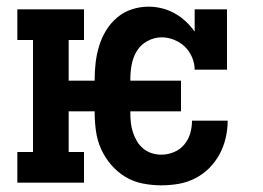

<svg xmlns="http://www.w3.org/2000/svg" viewBox="-20 -548 790 576"><path d="M464 8Q436 8 408 2.5Q380 -3 356 -17.5Q332 -32 313.5 -53.5Q295 -75 283.5 -100.5Q272 -126 268 -154Q264 -182 264 -210V-214H186V-92H232V0H32V-92H79V-428H32V-520H232V-428H186V-306H264V-310Q264 -336 267 -361Q270 -386 277.5 -410.5Q285 -435 298.5 -457Q312 -479 331.5 -495.5Q351 -512 375.5 -520Q400 -528 426 -528Q446 -528 466 -523Q486 -518 504 -508Q522 -498 537 -484Q552 -470 564 -453V-520H661V-339H564Q564 -358 556 -376.5Q548 -395 534.5 -408Q521 -421 502.5 -428.5Q484 -436 465 -436Q443 -436 422.5 -425Q402 -414 390.5 -395Q379 -376 375 -354Q371 -332 371 -310V-306H523V-214H371V-210Q371 -195 372.5 -180.5Q374 -166 378.5 -152Q383 -138 390.5 -125Q398 -112 409.5 -102.5Q421 -93 435 -88.5Q449 -84 464 -84Q483 -84 501.5 -91.5Q520 -99 532.5 -114Q545 -129 550.5 -147.5Q556 -166 556 -186H663Q663 -160 657 -134Q651 -108 638.5 -85Q626 -62 607.5 -43.5Q589 -25 565.5 -13Q542 -1 516 3.5Q490 8 464 8Z"/></svg>

Font: Iosevka Etoile Semibold
Style: Regular
Weight: 600
Designer: Belleve Invis
Foundry: Belleve Invis
Version: Version 22.1.2; ttfautohint (v1.8.4)